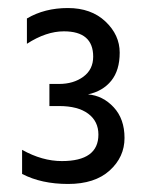

<svg xmlns="http://www.w3.org/2000/svg" viewBox="-20 -846 365 478"><path d="M35 -413V-473Q85 -445 134 -445Q225 -445 225 -511Q225 -544 199.5 -563Q174 -582 127 -582H103V-637H127Q163 -637 187.5 -655Q212 -673 212 -705Q212 -768 139 -768Q95 -768 47 -737V-800Q91 -826 149 -826Q207 -826 242.5 -792.5Q278 -759 278 -715Q278 -671 257 -645Q236 -619 199 -611Q236 -608 263 -579Q290 -550 290 -502.5Q290 -455 253 -421.5Q216 -388 149.5 -388Q83 -388 35 -413Z"/></svg>

Font: Hind Vadodara
Style: Regular
Weight: 400
Designer: Hitesh Malaviya
Foundry: Indian Type Foundry
Version: Version 0.702;PS 1.0;hotconv 1.0.81;makeotf.lib2.5.63406